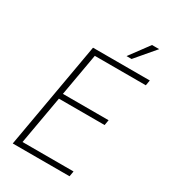

<svg xmlns="http://www.w3.org/2000/svg" viewBox="-211 -986 970 1092"><g transform="rotate(30 274.0 -440.5)"><path d="M175 -700H548L542 -665H207L158 -387H458L452 -352H152L96 -35H431L425 0H52ZM458 -881H505L397 -754H364Z"/></g></svg>

Font: Sarabun Thin
Style: Italic
Weight: 250
Italic angle: -10°
Designer: Suppakit Chalermlarp | Katatrad Co.,Ltd.
Foundry: Cadson Demak Co.,Ltd.
Version: Version 1.000; ttfautohint (v1.6)